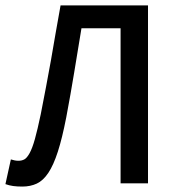

<svg xmlns="http://www.w3.org/2000/svg" viewBox="-20 -675 640 707"><path d="M62 12Q43 12 28.5 10Q14 8 0 3L20 -88Q27 -86 33.5 -84.5Q40 -83 48 -83Q60 -83 69.5 -88Q79 -93 89 -111Q99 -129 108.5 -163Q118 -197 130 -254Q140 -306 149.5 -355Q159 -404 167.5 -452.5Q176 -501 184.5 -551Q193 -601 203 -655H525V0H424V-571H280Q266 -486 253 -407Q240 -328 224 -243Q209 -166 193 -116.5Q177 -67 158 -38.5Q139 -10 115.5 1Q92 12 62 12Z"/></svg>

Font: SauceCodePro Nerd Font Mono
Style: Regular
Weight: 500
Monospace: yes
Designer: Paul D. Hunt, Teo Tuominen
Foundry: Adobe Systems Incorporated
Version: Version 2.030;PS 1.000;hotconv 16.6.51;makeotf.lib2.5.65220;